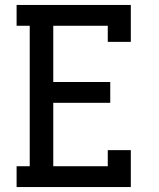

<svg xmlns="http://www.w3.org/2000/svg" viewBox="-20 -755 640 775"><path d="M47 0V-84H100V-651H47V-735H508V-586H415V-651H195V-424H425V-340H195V-84H415V-149H508V0Z"/></svg>

Font: Iosevka Slab Medium Extended
Style: Regular
Weight: 500
Width: 7
Monospace: yes
Designer: Belleve Invis
Foundry: Belleve Invis
Version: Version 11.1.1; ttfautohint (v1.8.3)